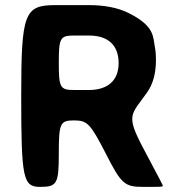

<svg xmlns="http://www.w3.org/2000/svg" viewBox="-20 -731 678 751"><path d="M590 -496C590 -514 589 -530 586 -546C578 -586 587 -629 481 -681C440 -701 388 -711 328 -711H196C75 -711 63 -678 63 -356C63 -33 70 0 137 0C203 0 210 -12 210 -130C210 -248 215 -260 269 -260C322 -260 333 -248 394 -130C454 -12 467 0 539 0C610 0 617 0 617 -4C617 -7 610 -20 540 -152C470 -284 494 -282 555 -369C577 -400 590 -441 590 -496ZM444 -484C444 -414 399 -379 328 -379H269C215 -379 210 -389 210 -485C210 -582 215 -592 269 -592H328C402 -592 444 -555 444 -484Z"/></svg>

Font: Asimov Print
Style: A
Weight: 500
Designer: Google
Version: Version 2.000980: 2014